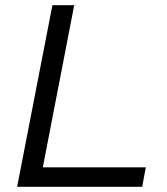

<svg xmlns="http://www.w3.org/2000/svg" viewBox="-20 -720 643 740"><path d="M46 0 182 -700H266L145 -75H542L528 0Z"/></svg>

Font: REM Light
Style: Italic
Weight: 300
Italic angle: -11°
Designer: Octavio Pardo
Foundry: Ashler Design
Version: Version 1.005;gftools[0.9.28]